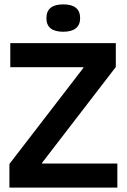

<svg xmlns="http://www.w3.org/2000/svg" viewBox="-20 -857 579 877"><path d="M23 0V-108L361 -547V-550H27V-660H509V-551L172 -113V-110H516V0ZM269 -712Q192 -712 192 -774Q192 -837 269 -837Q346 -837 346 -774Q346 -744 326.5 -728Q307 -712 269 -712Z"/></svg>

Font: Bricolage Grotesque 48pt SemiBold
Style: Regular
Weight: 600
Designer: Mathieu Triay
Foundry: Atelier Triay
Version: Version 1.000; ttfautohint (v1.8.4.7-5d5b);gftools[0.9.32]